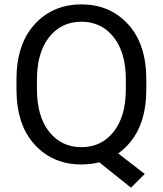

<svg xmlns="http://www.w3.org/2000/svg" viewBox="-20 -746 753 888"><path d="M56.2 -333Q56.2 -168.9 140.4 -77.1Q224.6 14.6 356.4 14.6Q488.3 14.6 572.5 -77.1Q656.7 -168.9 656.7 -333V-377.9Q656.7 -542 572.5 -633.8Q488.3 -725.6 356.4 -725.6Q224.6 -725.6 140.4 -633.8Q56.2 -542 56.2 -377.9ZM150.9 -333V-377.9Q150.9 -502.9 207.3 -574.2Q263.7 -645.5 356.4 -645.5Q449.2 -645.5 505.6 -574.2Q562 -502.9 562 -377.9V-333Q562 -208 505.6 -136.7Q449.2 -65.4 356.4 -65.4Q263.7 -65.4 207.3 -136.7Q150.9 -208 150.9 -333ZM585.9 122.1 649.4 58.6 476.1 -75.7 415 -14.6Z"/></svg>

Font: Roboto Flex
Style: Regular
Weight: 400
Designer: Berlow after Robertson
Foundry: Google
Version: Version 3.200;gftools[0.9.32]